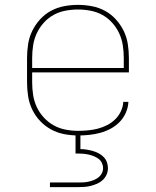

<svg xmlns="http://www.w3.org/2000/svg" viewBox="-20 -548 640 788"><path d="M301 8Q272 8 243.5 2.5Q215 -3 190 -16.5Q165 -30 145 -51Q125 -72 112.5 -98Q100 -124 95.5 -152.5Q91 -181 91 -210V-310Q91 -339 95.5 -367.5Q100 -396 112.5 -421.5Q125 -447 144.5 -468.5Q164 -490 189 -503.5Q214 -517 242.5 -522.5Q271 -528 300 -528Q329 -528 357.5 -522.5Q386 -517 411 -503.5Q436 -490 455.5 -468.5Q475 -447 487.5 -421.5Q500 -396 504.5 -367.5Q509 -339 509 -310V-251H112V-210Q112 -184 116 -158Q120 -132 131 -108.5Q142 -85 160 -65.5Q178 -46 200.5 -33.5Q223 -21 249 -16Q275 -11 301 -11Q321 -11 341.5 -13Q362 -15 381.5 -20Q401 -25 419.5 -34.5Q438 -44 452.5 -58Q467 -72 476 -91Q485 -110 486 -130H507Q506 -107 496.5 -85.5Q487 -64 471 -47.5Q455 -31 434.5 -20Q414 -9 392 -3Q370 3 347 5.5Q324 8 301 8ZM488 -269V-310Q488 -336 484 -362Q480 -388 469 -411.5Q458 -435 440.5 -454.5Q423 -474 400.5 -486.5Q378 -499 352 -504Q326 -509 300 -509Q274 -509 248 -504Q222 -499 199.5 -486.5Q177 -474 159.5 -454.5Q142 -435 131 -411.5Q120 -388 116 -362Q112 -336 112 -310V-269ZM300 220H185V201H300Q311 201 322 200.5Q333 200 344 197.5Q355 195 365 191Q375 187 384 180Q393 173 398 163Q403 153 403 142Q403 131 398 120.5Q393 110 384 103.5Q375 97 365 93Q355 89 344 86.5Q333 84 322 83Q311 82 300 82H290V0H310V64Q323 64 335.5 66Q348 68 360.5 71.5Q373 75 384.5 81Q396 87 405 96Q414 105 418.5 117Q423 129 423 142Q423 156 417.5 168.5Q412 181 402 190.5Q392 200 379.5 205.5Q367 211 354 214.5Q341 218 327.5 219Q314 220 300 220Z"/></svg>

Font: Iosevka Thin Extended
Style: Regular
Weight: 100
Width: 7
Monospace: yes
Designer: Belleve Invis
Foundry: Belleve Invis
Version: Version 32.5.0; ttfautohint (v1.8.4)